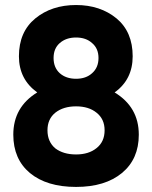

<svg xmlns="http://www.w3.org/2000/svg" viewBox="-20 -734 608 768"><path d="M438.5 -364.3Q535.2 -305.7 535.2 -195.3Q535.2 -97.7 467.8 -42Q400.4 13.7 284.2 13.7Q167 13.7 99.6 -42Q33.2 -97.7 33.2 -195.3Q33.2 -305.7 128.9 -364.3Q55.7 -417 55.7 -508.8Q55.7 -606.4 121.1 -660.2Q186.5 -713.9 284.2 -713.9Q380.9 -713.9 446.3 -660.2Q510.7 -606.4 510.7 -508.8Q510.7 -416 438.5 -364.3ZM284.2 -584Q244.1 -584 218.8 -561.5Q194.3 -540 194.3 -502Q194.3 -463.9 218.8 -441.4Q244.1 -418.9 284.2 -418.9Q324.2 -418.9 348.6 -441.4Q374 -463.9 374 -502Q374 -540 348.6 -561.5Q324.2 -584 284.2 -584ZM284.2 -116.2Q335 -116.2 366.2 -141.6Q398.4 -167 398.4 -212.9Q398.4 -257.8 366.2 -283.2Q335 -308.6 284.2 -308.6Q233.4 -308.6 201.2 -283.2Q169.9 -257.8 169.9 -212.9Q169.9 -167 201.2 -140.6Q233.4 -116.2 284.2 -116.2Z"/></svg>

Font: LeFont
Style: Regular
Weight: 700
Designer: Leryon MEDIA
Version: Version 1.0